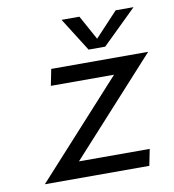

<svg xmlns="http://www.w3.org/2000/svg" viewBox="-73 -687 679 751"><g transform="rotate(-10 266.5 -311.0)"><path d="M386 -375H135L148 -440H533L192 -65H473L460 0H45ZM221 -622H292L352 -513H334L436 -622H507L371 -489H305Z"/></g></svg>

Font: Teachers[wght] Italic
Style: Regular
Weight: 400
Designer: Alfredo Marco Pradil & Chank Diesel
Version: Version 1.000;Glyphs 3.1.2 (3151)